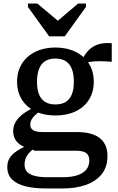

<svg xmlns="http://www.w3.org/2000/svg" viewBox="-20 -815 661 1079"><path d="M256 -611H344L463 -776V-795H419L268 -667L340 -669L190 -795H137V-776ZM608 -468Q567 -471 537 -471Q507 -471 485 -467Q463 -463 446 -453L430 -455Q444 -488 460.5 -511.5Q477 -535 498.5 -549.5Q520 -564 547 -569.5Q574 -575 608 -572ZM291 -166Q227 -166 178.5 -189Q130 -212 103 -255Q76 -298 76 -356Q76 -414 103 -457Q130 -500 179 -524Q228 -548 291 -548Q355 -548 404 -524Q453 -500 480 -457Q507 -414 507 -356Q507 -298 480 -255Q453 -212 404.5 -189Q356 -166 291 -166ZM291 -228Q326 -228 349 -242Q372 -256 383.5 -284Q395 -312 395 -355Q395 -399 383.5 -428Q372 -457 349 -471.5Q326 -486 291 -486Q257 -486 234 -471.5Q211 -457 199.5 -428Q188 -399 188 -355Q188 -312 199.5 -284Q211 -256 234 -242Q257 -228 291 -228ZM236 244Q172 244 123.5 232Q75 220 48 193.5Q21 167 21 124Q21 94 34.5 72.5Q48 51 76.5 32.5Q105 14 150 -5L178 15Q155 31 142 46Q129 61 123.5 76.5Q118 92 118 111Q118 133 130.5 148.5Q143 164 171.5 172.5Q200 181 247 181H332Q381 181 414.5 170Q448 159 465 138Q482 117 482 87Q482 59 465 45.5Q448 32 406 32H170V28Q131 19 105 5Q79 -9 66.5 -30Q54 -51 54 -78Q54 -107 68.5 -131Q83 -155 110.5 -175.5Q138 -196 176 -213L209 -193Q189 -179 176 -166.5Q163 -154 156.5 -141.5Q150 -129 150 -115Q150 -93 167 -83Q184 -73 218 -73H411Q467 -73 505.5 -58.5Q544 -44 564 -14Q584 16 584 62Q584 124 551 164.5Q518 205 461.5 224.5Q405 244 335 244Z"/></svg>

Font: Roboto Serif SemiCondensed Medium
Style: Regular
Weight: 500
Width: 4
Designer: Greg Gazdowicz
Foundry: Commercial Type
Version: Version 1.007